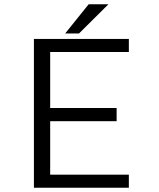

<svg xmlns="http://www.w3.org/2000/svg" viewBox="-20 -883 750 903"><path d="M286.5 -725.5 397 -863H490L351.5 -725.5ZM586 -638.5H216V-375H528.5V-313H216V-61.5H586V0H139.5V-700H586Z"/></svg>

Font: League Mono Light
Style: Regular
Weight: 300
Width: 6
Designer: Tyler Finck
Foundry: The League of Moveable Type / Tyler Finck
Version: Version 2.210